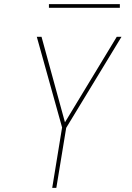

<svg xmlns="http://www.w3.org/2000/svg" viewBox="-20 -914 640 934"><path d="M234 0 282 -294 159 -735H182L296 -319L548 -735H571L302 -292L254 0ZM563 -876H218V-894H563Z"/></svg>

Font: Iosevka Aile Thin
Style: Italic
Weight: 100
Italic angle: -9°
Designer: Belleve Invis
Foundry: Belleve Invis
Version: Version 31.1.0; ttfautohint (v1.8.4)